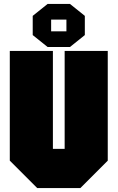

<svg xmlns="http://www.w3.org/2000/svg" viewBox="-20 -960 600 980"><path d="M30 -140V-700H250V-200H310V-700H530V-140L390 0H170ZM147 -781V-879L223 -940H337L413 -879V-781L337 -720H223ZM241 -800H319V-860H241Z"/></svg>

Font: Tektur Condensed Black
Style: Regular
Weight: 900
Width: 3
Designer: Adam Jagosz
Foundry: Adam Jagosz
Version: Version 1.005;gftools[0.9.30]